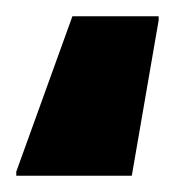

<svg xmlns="http://www.w3.org/2000/svg" viewBox="-20 -28 215 236"><path d="M0 188V183L69 -8H175V-3L142 188Z"/></svg>

Font: Saira Condensed Black
Style: Regular
Weight: 900
Width: 3
Designer: Hector Gatti with collaboration of the Omnibus-Type team
Foundry: Omnibus-Type
Version: Version 1.101